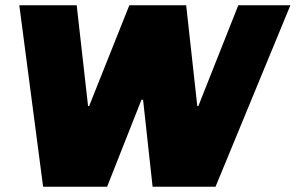

<svg xmlns="http://www.w3.org/2000/svg" viewBox="-20 -706 1118 726"><path d="M270 -686 313 -305H317L469 -686H684L726 -305H730L881 -686H1078L795 0H557L521 -329H515L385 0H143L53 -686Z"/></svg>

Font: Chivo Black Italic
Style: Regular
Weight: 900
Italic angle: -8.05°
Designer: Hector Gatti
Foundry: Omnibus-Type
Version: Version 1.007